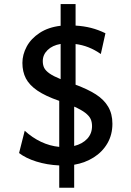

<svg xmlns="http://www.w3.org/2000/svg" viewBox="-20 -801 635 929"><path d="M345.7 -587.9V-391.1Q405.3 -369.1 444.1 -344.2Q482.9 -319.3 503.4 -284.7Q523.9 -250 523.9 -202.1Q523.9 -149.4 499.8 -107.7Q475.6 -65.9 433.3 -39.3Q391.1 -12.7 338.9 -3.9V107.4H266.6V-0.5Q206.5 -3.4 155.5 -19.5Q104.5 -35.6 72.3 -60.5L99.6 -168.5Q136.2 -134.8 178.7 -114.7Q221.2 -94.7 266.6 -90.3V-313Q200.2 -335.9 161.1 -362.5Q122.1 -389.2 105.2 -421.6Q88.4 -454.1 88.4 -496.6Q88.4 -536.6 109.1 -575.4Q129.9 -614.3 171.9 -641.8Q213.9 -669.4 273.4 -676.3V-781.2H345.7V-677.2Q385.7 -674.8 420.4 -666Q455.1 -657.2 490.2 -640.1L467.8 -539.6Q410.2 -580.1 345.7 -587.9ZM273.4 -418V-588.4Q233.4 -581.5 210.2 -558.8Q187 -536.1 187 -505.4Q187 -486.3 193.8 -472.7Q200.7 -459 219.2 -445.8Q237.8 -432.6 273.4 -418ZM425.3 -190.9Q425.3 -210.4 418.5 -225.3Q411.6 -240.2 392.8 -254.9Q374 -269.5 338.9 -285.2V-94.7Q378.4 -104.5 401.9 -129.4Q425.3 -154.3 425.3 -190.9Z"/></svg>

Font: Lesson One Medium
Style: Regular
Weight: 500
Designer: But Ko, Victor Gaultney, Annie Olsen, Julie Remington, Don Collingsworth, Eric Hays, Becca Hirsbrunner
Version: Version 1.100